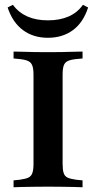

<svg xmlns="http://www.w3.org/2000/svg" viewBox="-20 -788 404 808"><path d="M171.8 -2.4Q147.6 -2.4 122.2 -2Q96.8 -1.6 74.6 -1.2Q52.4 -0.8 37.1 0V-29L62.1 -31.5Q86.3 -34.7 98.8 -40.3Q111.3 -46 116.1 -59.7Q121 -73.4 121 -98.4V-472.6Q121 -498.4 116.1 -511.7Q111.3 -525 98.8 -531Q86.3 -537.1 62.1 -539.5L37.1 -541.9V-571Q52.4 -571 74.6 -570.2Q96.8 -569.4 122.2 -569Q147.6 -568.5 171.8 -568.5H182.3H191.9Q216.9 -568.5 241.9 -569Q266.9 -569.4 289.1 -570.2Q311.3 -571 327.4 -571V-541.9L301.6 -539.5Q277.4 -537.1 264.9 -531Q252.4 -525 248 -511.7Q243.5 -498.4 243.5 -472.6V-98.4Q243.5 -73.4 248 -59.7Q252.4 -46 264.9 -40.3Q277.4 -34.7 301.6 -31.5L327.4 -29V0Q311.3 -0.8 289.1 -1.2Q266.9 -1.6 241.9 -2Q216.9 -2.4 191.9 -2.4H182.3ZM181.5 -629Q120.2 -629 76.6 -661.3Q33.1 -693.5 12.1 -756.5L33.9 -767.7Q58.9 -734.7 95.6 -718.5Q132.3 -702.4 181.5 -702.4Q231.5 -702.4 268.5 -718.5Q305.6 -734.7 329 -767.7L350.8 -756.5Q330.6 -693.5 287.1 -661.3Q243.5 -629 181.5 -629Z"/></svg>

Font: Playfair 5pt SemiExpanded Light
Style: Bold
Weight: 700
Version: Version 2.203